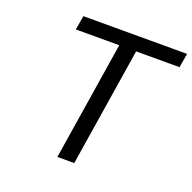

<svg xmlns="http://www.w3.org/2000/svg" viewBox="-119 -779 900 898"><g transform="rotate(20 331.5 -330.0)"><path d="M257.8 0 351.1 -589.8H134.8L147 -660.2H663.1L650.9 -589.8H435.1L341.8 0Z"/></g></svg>

Font: Office Code Pro Italic
Style: Regular
Weight: 400
Italic angle: -9°
Designer: Nathan Rutzky & Paul D. Hunt
Foundry: Adobe Systems Incorporated
Version: Version 1.004;PS 001.004;hotconv 1.0.70;makeotf.lib2.5.58329